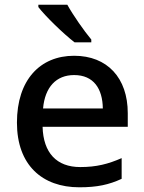

<svg xmlns="http://www.w3.org/2000/svg" viewBox="-20 -786 612 816"><path d="M266 -766H143V-756C171 -719 250 -642 297 -606H368V-618C337 -655 291 -721 266 -766ZM295 -549C150 -549 52 -446 52 -265C52 -84 160 10 317 10C393 10 443 -1 497 -26V-114C440 -89 390 -76 321 -76C221 -76 164 -136 161 -247H523V-305C523 -455 436 -549 295 -549ZM295 -467C378 -467 416 -409 417 -325H163C171 -416 219 -467 295 -467Z"/></svg>

Font: Noto Sans Bengali UI Medium
Style: Regular
Weight: 500
Designer: Jelle Bosma - Monotype Design Team
Foundry: Monotype Imaging Inc.
Version: Version 2.003